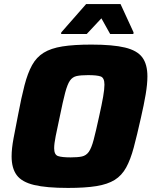

<svg xmlns="http://www.w3.org/2000/svg" viewBox="-20 -915 747 943"><path d="M314 8Q208 8 147.5 -6.5Q87 -21 62 -55Q37 -89 37 -147Q37 -185 46.5 -235.5Q56 -286 69 -352Q85 -437 100.5 -496.5Q116 -556 137.5 -595Q159 -634 194.5 -656Q230 -678 286.5 -687Q343 -696 429 -696Q534 -696 594 -681.5Q654 -667 679 -633Q704 -599 704 -540Q704 -502 695.5 -451.5Q687 -401 672 -336Q653 -251 637 -191Q621 -131 599.5 -92Q578 -53 543.5 -31.5Q509 -10 454 -1Q399 8 314 8ZM327 -142Q362 -142 382.5 -146.5Q403 -151 416 -169Q429 -187 440 -228.5Q451 -270 467 -344Q480 -402 486.5 -439.5Q493 -477 493 -499Q493 -533 474.5 -539.5Q456 -546 413 -546Q377 -546 356.5 -541.5Q336 -537 323.5 -519Q311 -501 300 -459.5Q289 -418 274 -344Q261 -284 253.5 -246.5Q246 -209 246 -187Q246 -155 265 -148.5Q284 -142 327 -142ZM280 -748 281 -756 403 -895H572L636 -756L635 -748H521L478 -825L406 -748Z"/></svg>

Font: Saira ExtraBold
Style: Italic
Weight: 800
Italic angle: -12°
Designer: Hector Gatti with collaboration of the Omnibus-Type team
Foundry: Omnibus-Type
Version: Version 1.100; ttfautohint (v1.8.3)